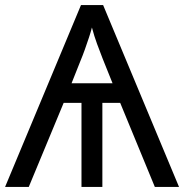

<svg xmlns="http://www.w3.org/2000/svg" viewBox="-20 -734 723 754"><path d="M385 -714 683 0H588L452 -330H382V0H300V-330H230L93 0H0L298 -714ZM341 -626Q337 -610 329.5 -587Q322 -564 313 -539Q304 -514 296 -495L261 -407H422L383 -504Q372 -532 361 -562Q350 -592 341 -626Z"/></svg>

Font: Apis
Style: Regular
Weight: 400
Designer: Monotype Design Team
Foundry: Monotype Imaging Inc.
Version: Version 2.000; build 0001